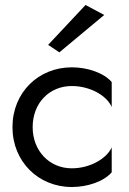

<svg xmlns="http://www.w3.org/2000/svg" viewBox="-20 -740 518 770"><path d="M398 -680 323 -720 173 -560 218 -530ZM111 -230C111 -327 178 -395 268 -395C341 -395 408 -357 428 -311V-411C396 -448 331 -470 268 -470C134 -470 30 -369 30 -230C30 -92 134 10 268 10C331 10 396 -12 428 -49V-149C408 -104 341 -65 268 -65C178 -65 111 -135 111 -230Z"/></svg>

Font: Jost
Style: Regular
Weight: 400
Version: Version 3.710